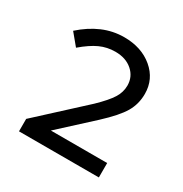

<svg xmlns="http://www.w3.org/2000/svg" viewBox="-97 -781 484 508"><g transform="rotate(30 145.5 -527.5)"><path d="M26 -350V-388L162 -513Q191 -541 202.5 -559.5Q214 -578 214 -598Q214 -625 194 -642.5Q174 -660 142 -660Q117 -660 95 -650Q73 -640 46 -617L17 -652Q46 -678 77.5 -691.5Q109 -705 143 -705Q196 -705 230.5 -676Q265 -647 265 -602Q265 -571 250 -545.5Q235 -520 195 -483L98 -394H270V-350Z"/></g></svg>

Font: Red Hat Display VF
Style: Regular
Weight: 300
Designer: Pentagram, MCKL
Foundry: Pentagram, MCKL
Version: Version 1.023